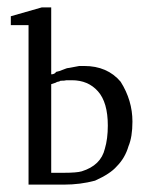

<svg xmlns="http://www.w3.org/2000/svg" viewBox="-20 -500 393 520"><path d="M166.7 -316 194.7 -321.3H208Q270.7 -321.3 306.7 -278.7Q338.7 -228 338.7 -170.7Q338.7 -129.3 328 -104Q318.7 -72 296 -49.3Q278.7 -29.3 237.3 -10.7Q197.3 0 153.3 0H57.3V-432H9.3V-456L93.3 -480H118.7V-298.7Q128 -298.7 132 -305.3Q140 -306.7 150.7 -311.3Q161.3 -316 166.7 -316ZM130.7 -276 118.7 -272V-32H150.7Q188 -32 201.3 -36Q253.3 -52 264 -97.3Q272 -124 272 -160Q272 -222.7 245.3 -252.7Q218.7 -282.7 174.7 -282.7H160Q156 -281.3 144 -281.3Q140 -278.7 137.3 -278.7Q134.7 -278.7 130.7 -276Z"/></svg>

Font: Peddana
Style: Regular
Weight: 400
Designer: Appaji Ambarisha Darbha
Foundry: Appaji Ambarisha Darbha
Version: Version 1.0.4; ttfautohint (v1.2.25-373a) -l 7 -r 28 -G 50 -